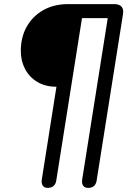

<svg xmlns="http://www.w3.org/2000/svg" viewBox="-20 -725 636 932"><path d="M211 187Q195 187 187.5 176Q180 165 183 146L254 -304Q200 -304 161.5 -327Q123 -350 102 -389.5Q81 -429 81 -477Q81 -545 110 -596Q139 -647 190.5 -676Q242 -705 310 -705H535Q559 -705 570 -692.5Q581 -680 577 -656L449 152Q443 187 408 187Q391 187 383.5 176Q376 165 379 146L503 -637H378L253 152Q247 187 211 187Z"/></svg>

Font: Nunito ExtraLight Medium
Style: Italic
Weight: 500
Italic angle: -9°
Version: Version 3.602